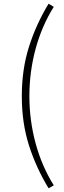

<svg xmlns="http://www.w3.org/2000/svg" viewBox="-20 -827 347 1039"><path d="M243 192Q176 82 137 -39.5Q98 -161 98 -307Q98 -452 137 -574.5Q176 -697 243 -807L271 -790Q206 -686 172.5 -562Q139 -438 139 -307Q139 -176 172.5 -52Q206 72 271 176Z"/></svg>

Font: Noto Sans JP ExtraLight
Style: Regular
Weight: 250
Designer: Ryoko NISHIZUKA  (kana, bopomofo & ideographs); Paul D. Hunt (Latin, Greek & Cyrillic); Sandoll Communications , Soo-you
Foundry: Adobe
Version: Version 2.004-H2;hotconv 1.0.118;makeotfexe 2.5.65603